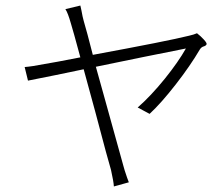

<svg xmlns="http://www.w3.org/2000/svg" viewBox="-20 -608 808 693"><path d="M391 65Q390 47 381 7Q380 4 380 3Q372 -22 324 -204Q295 -309 282 -358L181 -337L81 -317L69 -366Q95 -368 141 -377Q173 -382 270 -401Q243 -501 236 -523Q225 -562 216 -575L270 -588Q271 -583 274 -570Q278 -547 282 -533Q285 -524 296 -483Q308 -438 315 -410Q586 -460 662 -479Q680 -483 691 -488Q704 -478 715 -466Q728 -452 725.5 -447.5Q723 -443 717 -441Q707 -439 701 -429Q667 -371 614.5 -303.5Q562 -236 520 -197L477 -220Q524 -261 575 -324Q624 -385 651 -433Q509 -405 326 -367Q335 -334 355 -263Q418 -35 426 -7Q427 -2 430 7Q440 38 445 50Z"/></svg>

Font: GenSekiGothic TW L
Style: Regular
Weight: 300
Version: Version 1.501;PS 1;hotconv 16.6.51;makeotf.lib2.5.65220